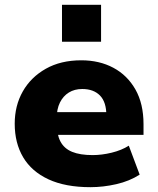

<svg xmlns="http://www.w3.org/2000/svg" viewBox="-20 -765 653 796"><path d="M355 11Q251 11 181 -21.5Q111 -54 76 -113Q41 -172 41 -252Q41 -327 74.5 -386Q108 -445 170 -480Q232 -515 317 -515Q392 -515 450 -484Q508 -453 541.5 -394Q575 -335 575 -250V-206H193V-300H431L421 -286Q421 -342 394.5 -369Q368 -396 321 -396Q289 -396 265.5 -381.5Q242 -367 228.5 -340Q215 -313 215 -273V-256Q215 -208 230.5 -178.5Q246 -149 279 -135.5Q312 -122 364 -122Q402 -122 443 -132Q484 -142 514 -161L559 -41Q517 -14 462.5 -1.5Q408 11 355 11ZM237 -592V-745H399V-592Z"/></svg>

Font: Nunito Sans 8pt Black
Style: Regular
Weight: 900
Version: Version 3.101;gftools[0.9.27]